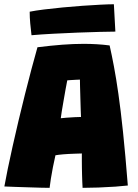

<svg xmlns="http://www.w3.org/2000/svg" viewBox="-22 -875 648 902"><path d="M211 7.5Q197 7.5 169.8 6.8Q142.5 6 110.5 5Q78.5 4 48.5 3Q18.5 2 -1.5 1Q4.5 -33 14.5 -81.8Q24.5 -130.5 37.5 -188.5Q50.5 -246.5 65.2 -308.8Q80 -371 95.5 -432.8Q111 -494.5 126 -551Q141 -607.5 154 -653Q218 -661 270.8 -665Q323.5 -669 371.5 -669Q402.5 -669 432.5 -667.2Q462.5 -665.5 493 -661.5Q503 -617.5 513.2 -563.2Q523.5 -509 534.2 -434Q545 -359 556 -254Q567 -149 578.5 -3.5Q558.5 -1 520.2 1.8Q482 4.5 440 6Q398 7.5 366 7.5Q365 -7 364.5 -22Q364 -37 363.5 -53Q363 -69 362.8 -85.5Q362.5 -102 362.5 -119.2Q362.5 -136.5 362.5 -154Q346.5 -153.5 331 -153Q315.5 -152.5 301.2 -151.8Q287 -151 275 -150Q263 -149 253.5 -147.8Q244 -146.5 238.5 -145.5Q232 -117.5 226.5 -89Q221 -60.5 217 -35.5Q213 -10.5 211 7.5ZM263.5 -319.5Q270.5 -320.5 289.5 -322Q308.5 -323.5 328.8 -324.5Q349 -325.5 358.5 -325.5Q358 -333 357.2 -359Q356.5 -385 355.5 -416Q354.5 -447 354 -471.5Q353.5 -496 353.5 -501Q347.5 -501 334.8 -500.2Q322 -499.5 310.2 -498.8Q298.5 -498 294 -497.5Q291 -482 286.2 -456.2Q281.5 -430.5 276.8 -402.5Q272 -374.5 268.2 -352Q264.5 -329.5 263.5 -319.5ZM520 -726.5Q494 -726.5 446.8 -725.2Q399.5 -724 342.2 -721.8Q285 -719.5 228 -716.5Q171 -713.5 126 -709.5Q122.5 -738.5 120 -765.5Q117.5 -792.5 117.5 -820Q144.5 -825.5 185 -830.5Q225.5 -835.5 272.2 -840Q319 -844.5 365.2 -847.8Q411.5 -851 450.2 -853Q489 -855 513 -855Z"/></svg>

Font: Grandstander Thin Black
Style: Regular
Weight: 900
Version: Version 1.200